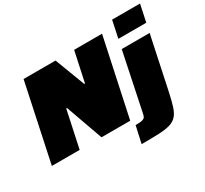

<svg xmlns="http://www.w3.org/2000/svg" viewBox="-183 -1010 1576 1477"><g transform="rotate(-30 605.0 -271.5)"><path d="M-1 0 145 -688H429L530 -422H537L594 -688H842L695 0H440L323 -328H316L246 0ZM931 -591 963 -743H1211L1179 -591ZM681 200 714 50Q757 50 775.5 44.5Q794 39 799.5 27.5Q805 16 808 -1L914 -510H1162L1062 -38Q1047 32 1032.5 76.5Q1018 121 995 146.5Q972 172 933.5 183.5Q895 195 834 197.5Q773 200 681 200Z"/></g></svg>

Font: Saira Expanded Black
Style: Italic
Weight: 900
Width: 7
Italic angle: -12°
Designer: Hector Gatti with collaboration of the Omnibus-Type team
Foundry: Omnibus-Type
Version: Version 1.101